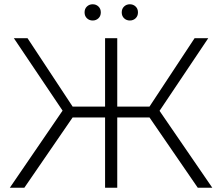

<svg xmlns="http://www.w3.org/2000/svg" viewBox="-20 -879 1040 899"><path d="M320 -380H472V-700H529V-380H680L891 -700H955L727 -360L974 0H906L680 -329H529V0H472V-329H320L94 0H26L273 -361L45 -700H109ZM588 -783Q572 -783 561 -793.5Q550 -804 550 -821Q550 -838 561 -848.5Q572 -859 588 -859Q604 -859 615 -848.5Q626 -838 626 -821Q626 -804 615 -793.5Q604 -783 588 -783ZM414 -783Q398 -783 387 -793.5Q376 -804 376 -821Q376 -838 387 -848.5Q398 -859 414 -859Q430 -859 441 -848.5Q452 -838 452 -821Q452 -804 441 -793.5Q430 -783 414 -783Z"/></svg>

Font: Montserrat-Alt1 Light
Style: Regular
Weight: 300
Designer: Differentunic
Foundry: Differentunic
Version: Version 7.222